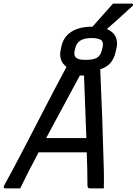

<svg xmlns="http://www.w3.org/2000/svg" viewBox="-39 -1045 758 1065"><path d="M73 0H-8Q-15 0 -17.5 -4Q-20 -8 -17 -14Q10 -63 44 -127Q78 -191 115.5 -263.5Q153 -336 191 -409.5Q229 -483 264.5 -551Q300 -619 330 -674Q286 -706 297 -766L302 -789Q313 -840 356.5 -868.5Q400 -897 474 -897Q502 -929 529.5 -959.5Q557 -990 588 -1025H692Q698 -1025 699 -1020Q700 -1015 694 -1010Q666 -984 646 -966Q626 -948 605.5 -929.5Q585 -911 554 -884Q589 -869 602 -842Q615 -815 608 -782L602 -755Q593 -717 572 -694Q551 -671 517 -661Q523 -531 528 -390.5Q533 -250 537 -100Q538 -75 537.5 -50.5Q537 -26 537 0H461Q452 0 449 -4Q446 -8 446 -24Q446 -68 445 -112Q444 -156 442 -200H175Q147 -147 121 -96.5Q95 -46 73 0ZM469 -834Q429 -834 407.5 -820.5Q386 -807 380 -783L375 -763Q372 -752 374 -741.5Q376 -731 384 -724Q392 -718 404 -715.5Q416 -713 438 -713Q477 -713 497.5 -724Q518 -735 525 -763L530 -783Q536 -809 524 -821Q508 -834 469 -834ZM404 -626Q362 -548 313.5 -458.5Q265 -369 217 -279H440Q437 -367 433.5 -454Q430 -541 427 -626Z"/></svg>

Font: Recursive Sn Lnr St
Style: Italic
Weight: 400
Italic angle: -15°
Version: Version 1.079;hotconv 1.0.112;makeotfexe 2.5.65598; ttfautoh